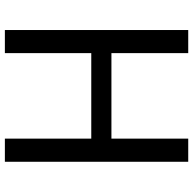

<svg xmlns="http://www.w3.org/2000/svg" viewBox="-22 -750 773 768"><g transform="rotate(90 364.0 -366.5)"><path d="M100.6 0V-733.4H193V-426.2H535V-733.4H627.6V0H535V-345.6H193V0Z"/></g></svg>

Font: Shanggu Sans SC VF
Style: Regular
Weight: 250
Designer: GuiWonder
Version: Version 1.021